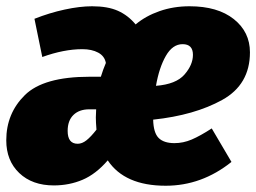

<svg xmlns="http://www.w3.org/2000/svg" viewBox="-24 -573 818 613"><path d="M409 -495Q441 -522 485.5 -537.5Q530 -553 581 -553Q671 -553 722.5 -512Q774 -471 774 -406Q774 -303 685.5 -254Q597 -205 465 -191Q466 -149 482.5 -132.5Q499 -116 533 -116Q561 -116 588 -127.5Q615 -139 652 -163L715 -56Q620 20 505 20Q374 20 320 -61Q282 -17 239.5 1Q197 19 148 19Q79 19 37.5 -20.5Q-4 -60 -4 -125Q-4 -211 55.5 -269.5Q115 -328 262 -328H298Q305 -351 314 -372Q310 -394 289.5 -405Q269 -416 239 -416Q180 -416 111 -391L86 -513Q134 -532 182.5 -542.5Q231 -553 270 -553Q320 -553 352.5 -538.5Q385 -524 409 -495ZM474 -299Q538 -304 565 -335Q592 -366 592 -398Q592 -432 559 -432Q527 -432 505.5 -394.5Q484 -357 474 -299ZM261 -224Q229 -224 210.5 -206Q192 -188 192 -155Q192 -114 224 -114Q238 -114 252 -125Q266 -136 284 -159Q282 -183 282 -198L283 -224Z"/></svg>

Font: Fira Sans Condensed Black
Style: Italic
Weight: 900
Width: 3
Italic angle: -8°
Designer: Carrois Corporate & Edenspiekermann AG
Foundry: Carrois Corporate GbR & Edenspiekermann AG
Version: Version 4.203